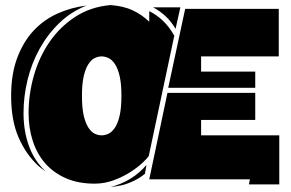

<svg xmlns="http://www.w3.org/2000/svg" viewBox="-20 -729 1151 759"><path d="M568 -112Q563 -104 544 -86Q525 -68 496.5 -49.5Q468 -31 431 -17Q394 -3 354 -3Q290 -3 241.5 -24Q193 -45 160 -82Q127 -119 110 -170.5Q93 -222 93 -282Q93 -357 114 -430.5Q135 -504 176 -563.5Q217 -623 277.5 -662.5Q338 -702 417 -709Q469 -705 505 -688Q541 -671 570 -643V-685Q600 -670 624.5 -646.5Q649 -623 669 -588ZM775 -255V-194H1084V0H964L968 -20H570L642 -362H989V-255ZM775 -506V-446H989V-382H645L712 -694H1082V-506ZM460 -350Q460 -398 453 -428Q446 -458 434.5 -475.5Q423 -493 409 -499.5Q395 -506 382 -506Q368 -506 354.5 -499.5Q341 -493 329.5 -475.5Q318 -458 311 -428Q304 -398 304 -350Q304 -302 311 -272Q318 -242 329.5 -224.5Q341 -207 354.5 -200.5Q368 -194 382 -194Q395 -194 409 -200.5Q423 -207 434.5 -224.5Q446 -242 453 -272Q460 -302 460 -350ZM132 -73Q83 -118 53.5 -185.5Q24 -253 24 -350Q24 -436 48 -500Q72 -564 112.5 -607.5Q153 -651 207.5 -675.5Q262 -700 322 -707Q261 -683 214.5 -638Q168 -593 136.5 -536Q105 -479 89 -413.5Q73 -348 73 -282Q73 -210 95 -150.5Q117 -91 161 -51Q153 -56 146 -61.5Q139 -67 132 -73ZM585 -700H693L674 -615Q657 -644 634.5 -665Q612 -686 585 -700ZM493 -7Q477 0 458.5 4Q440 8 417 10Q459 0 495.5 -22.5Q532 -45 559 -77L553 -42Q528 -21 493 -7Z"/></svg>

Font: J.M. Nexus Grotesque
Style: Regular
Weight: 900
Designer: deFharo
Foundry: deFharo
Version: Version 3.003